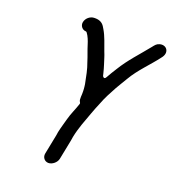

<svg xmlns="http://www.w3.org/2000/svg" viewBox="-167 -852 1090 1211"><g transform="rotate(20 378.0 -246.5)"><path d="M386.5 25C399.5 -39.9 423.6 -98.2 443 -151.9C454.4 -185.4 460.8 -196.9 473.5 -229.3C491.4 -277.3 513 -315 535.5 -357.1C554.2 -390.3 564.2 -404.1 582.2 -435.4C625.2 -509.4 690.2 -570.5 738.9 -635.1L745.5 -643.9C773.7 -685.3 742 -724.2 699.3 -711.1C680.4 -705.3 674 -695.9 660.2 -678.6C605 -609.5 544.8 -547.3 498.7 -471.3C481.4 -443 471.6 -429.2 457.1 -402C444.9 -379.1 433.6 -400.9 433.6 -400.9L429.2 -418.9C424.8 -436.2 419.8 -455.4 414.2 -472.1C404.5 -500.7 399.8 -521.3 388.6 -547.6C371.8 -592.8 357.4 -641 334.7 -678.7L324.3 -696C312.3 -714.3 293.6 -726.5 263 -726.5H257C229.5 -726.5 203.1 -704.5 197.7 -677C192.7 -652.3 210.8 -629.5 234 -628.5C237.1 -628.4 239.8 -627 241.6 -624.8C256.9 -605.6 268.2 -575.4 274.7 -553.6C285.1 -518.9 298.8 -488 310 -450.9C326.6 -407.4 334.4 -362.9 344.2 -313.6C344.2 -313.5 344.3 -313.2 344.3 -313L345.9 -300.9C348.6 -281.5 349.4 -255.8 347.3 -229.9C347.3 -215.2 346.2 -205.1 354 -194.5C355.9 -191.9 356.4 -188.1 355.2 -184.4C341.7 -142.8 323.5 -107.6 312.7 -66.2C304.6 -35.1 294.1 -2.4 287.6 29.4C287 35 285.8 43.3 284.5 50L258 183C252.7 209.2 270.8 232.5 296.6 232.5C322.5 232.5 350.8 208.9 356 183L382.5 50C384.1 42.1 384.8 33.6 386.5 25Z"/></g></svg>

Font: Smoothie
Style: LightIt
Weight: 400
Foundry: Cannot Into Space Fonts
Version: Version 0.8